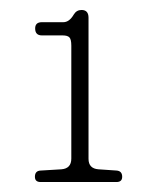

<svg xmlns="http://www.w3.org/2000/svg" viewBox="-20 -733 315 385"><path d="M64 -662Q50.5 -662 50.5 -676Q50.5 -688.5 64 -688.5H107Q119 -688.5 128 -704Q133.5 -713 143.5 -713Q157.5 -713 157.5 -697.5V-414.5Q157.5 -395 177.5 -393.5L214 -391Q225 -390 225 -378.5Q225 -368 213.5 -368H61.5Q50 -368 50 -378.5Q50 -390.5 61.5 -391L103 -393.5Q123 -395 123 -415V-641.5Q123 -654 119.2 -658Q115.5 -662 105.5 -662Z"/></svg>

Font: Fraunces 9pt SuperSoft Thin
Style: Regular
Weight: 100
Version: Version 1.000;[b76b70a41]